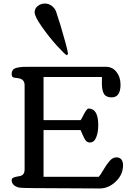

<svg xmlns="http://www.w3.org/2000/svg" viewBox="-20 -1063 742 1085"><path d="M357.4 -751Q346.2 -755.9 302.2 -804.2Q258.3 -852.5 217 -911.1Q175.8 -969.7 175.8 -993.7Q175.8 -1015.6 193.6 -1029.3Q211.4 -1043 234.4 -1043Q255.9 -1043 273.4 -1029.1Q291 -1015.1 296.9 -997.6Q323.2 -920.9 349.6 -823.2Q363.8 -770 364.3 -760.3V-757.8ZM538.1 -64Q546.9 -72.8 564 -102.5Q581.1 -132.3 599.1 -153.1Q617.2 -173.8 637.2 -173.8Q656.2 -173.8 665.8 -161.9Q675.3 -149.9 675.3 -128.9Q675.3 -76.2 634.3 -37.1Q593.3 2 543.5 2L171.9 0Q104.5 0 85.9 -3.4Q47.4 -13.7 45.9 -43.9Q45.9 -54.2 54.9 -58.8Q64 -63.5 79.3 -65.7Q94.7 -67.9 100.1 -70.3Q119.1 -78.1 119.1 -105V-581.1Q119.1 -616.2 82.5 -621.1Q79.6 -621.6 74 -622.3Q68.4 -623 66.2 -623.3Q64 -623.5 60.1 -624.3Q56.2 -625 54.7 -626Q53.2 -627 51 -628.7Q48.8 -630.4 48.1 -632.6Q47.4 -634.8 46.6 -637.9Q45.9 -641.1 45.9 -645Q45.9 -659.7 53.5 -668.7Q61 -677.7 80.1 -681.2Q99.1 -684.6 111.8 -685.1Q124.5 -685.5 154.8 -685.5Q166 -685.5 171.9 -685.5H578.6Q615.7 -685.5 638.4 -656.2Q661.1 -627 661.1 -585Q661.1 -512.7 610.8 -512.7Q579.6 -512.7 567.6 -532.5Q555.7 -552.2 555.7 -591.3Q555.7 -616.2 556.2 -627.9H226.1V-384.3H435.5Q439 -387.7 447.3 -404.5Q455.6 -421.4 464.6 -435.5Q473.6 -449.7 480 -449.7Q535.2 -449.7 535.2 -356Q535.2 -315.9 523.7 -286.9Q512.2 -257.8 487.3 -257.8Q474.1 -257.8 465.6 -267.6Q457 -277.3 448 -299.3Q439 -321.3 435.1 -328.1H226.1V-64Z"/></svg>

Font: Corben
Style: Regular
Weight: 400
Designer: vernon adams
Foundry: vernon adams
Version: Version 1.100